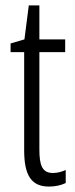

<svg xmlns="http://www.w3.org/2000/svg" viewBox="-20 -677 278 707"><path d="M175 -40C135 -40 125 -69 125 -127V-485H220V-532H125V-657H86L70 -532L19 -517V-485H69V-124C69 -35 93 10 160 10C185 10 205 5 222 -3V-51C209 -45 192 -40 175 -40Z"/></svg>

Font: Noto Sans Bengali ExtraCondensed Light
Style: Regular
Weight: 300
Width: 2
Designer: Joana Ranito - Universal Thirst; Jelle Bosma - Monotype Design Team
Foundry: Universal Thirst ehf.
Version: Version 3.000